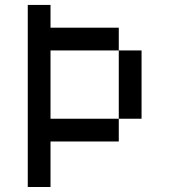

<svg xmlns="http://www.w3.org/2000/svg" viewBox="-20 -747 676 767"><path d="M90.9 -727.3V0H181.8V-181.8H454.5V-272.7H181.8V-545.5H454.5V-636.4H181.8V-727.3ZM454.5 -545.5V-272.7H545.5V-545.5Z"/></svg>

Font: Departure Mono
Style: Regular
Weight: 400
Monospace: yes
Designer: Helena Zhang
Version: Version 1.500;Glyphs 3.3.1 (3343)